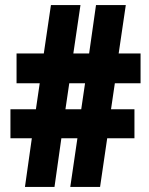

<svg xmlns="http://www.w3.org/2000/svg" viewBox="-20 -734 585 754"><path d="M431 -407H532V-524H446L474 -714H357L330 -524H268L296 -714H180L152 -524H45V-407H136L121 -305H21V-191H105L78 0H194L221 -191H284L256 0H373L401 -191H508V-305H416ZM237 -305 252 -407H314L299 -305Z"/></svg>

Font: Noto Sans Arabic UI XCn Bk
Style: Regular
Weight: 900
Width: 2
Designer: Monotype Design Team, Nadine Chahine and Nizar Qandah
Foundry: Monotype Imaging Inc.
Version: Version 2.010